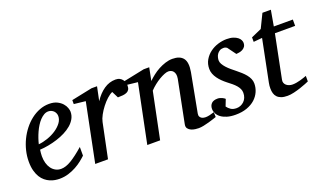

<svg xmlns="http://www.w3.org/2000/svg" viewBox="-65 -939 2186 1310"><g transform="rotate(-20 1028.5 -283.5)"><path d="M328.1 -394Q328.1 -403.8 324.2 -413.3Q320.3 -422.9 313.5 -430.2Q306.6 -437.5 296.4 -442.1Q286.1 -446.8 273.9 -446.8Q257.3 -446.8 242.2 -438Q227.1 -429.2 213.1 -414.6Q199.2 -399.9 187.3 -380.9Q175.3 -361.8 165.8 -340.8Q156.2 -319.8 148.9 -298.3Q141.6 -276.9 137.2 -257.8Q168.9 -260.7 202.9 -272.5Q236.8 -284.2 264.6 -302.5Q292.5 -320.8 310.3 -344.2Q328.1 -367.7 328.1 -394ZM417 -393.1Q417 -365.7 404.3 -342.8Q391.6 -319.8 369.9 -301.3Q348.1 -282.7 319.6 -268.3Q291 -253.9 259.5 -243.9Q228 -233.9 195.3 -227.8Q162.6 -221.7 132.8 -220.2Q131.3 -210.4 130.1 -196.8Q128.9 -183.1 128.9 -173.8Q128.9 -146.5 135.5 -123.5Q142.1 -100.6 154.5 -83.7Q167 -66.9 184.6 -57.4Q202.1 -47.9 224.1 -47.9Q257.8 -47.9 298.3 -72.3Q338.9 -96.7 394 -145V-82Q379.9 -68.4 359.4 -52Q338.9 -35.6 312.7 -21.2Q286.6 -6.8 255.9 2.7Q225.1 12.2 190.9 12.2Q175.8 12.2 158 9.3Q140.1 6.3 122.6 -1.2Q105 -8.8 88.6 -22Q72.3 -35.2 59.8 -55.4Q47.4 -75.7 39.8 -103.8Q32.2 -131.8 32.2 -169.9Q32.2 -209.5 41.7 -248.8Q51.3 -288.1 68.6 -324Q85.9 -359.9 110.4 -390.9Q134.8 -421.9 164.1 -444.6Q193.4 -467.3 226.8 -480.2Q260.3 -493.2 295.9 -493.2Q330.6 -493.2 353.8 -481.7Q377 -470.2 391.1 -454.1Q405.3 -438 411.1 -420.9Q417 -403.8 417 -393.1Z M843.3 -426.8Q843.3 -409.2 836.9 -398.7Q830.6 -388.2 818.8 -382.8Q807.1 -377.4 790.8 -375.7Q774.4 -374 753.9 -374L730 -421.9Q711.4 -414.1 690.2 -394.8Q668.9 -375.5 649.9 -350.8Q630.9 -326.2 616.7 -300Q602.5 -273.9 598.1 -252L545.9 0H453.1L539.1 -424.8L455.1 -434.1V-462.9L606 -494.1H646L625 -393.1Q655.8 -440.4 694.8 -467.3Q733.9 -494.1 779.3 -494.1Q797.4 -494.1 809.6 -487.5Q821.8 -481 829.3 -470.7Q836.9 -460.4 840.1 -448.7Q843.3 -437 843.3 -426.8Z M1335 -20Q1328.6 -17.6 1312.7 -12.5Q1296.9 -7.3 1277.3 -1.7Q1257.8 3.9 1237.3 8.1Q1216.8 12.2 1201.2 12.2Q1192.4 12.2 1177 10.5Q1161.6 8.8 1147.5 2.7Q1133.3 -3.4 1124.5 -15.1Q1115.7 -26.9 1120.1 -46.9L1181.2 -354Q1184.6 -374 1181.4 -387.2Q1178.2 -400.4 1171.1 -408.4Q1164.1 -416.5 1154.8 -419.7Q1145.5 -422.9 1137.2 -422.9Q1125 -422.9 1107.2 -415.8Q1089.4 -408.7 1069.6 -397Q1049.8 -385.3 1029.8 -369.4Q1009.8 -353.5 993.2 -335.9L924.3 0H831.1L918 -424.8L834 -434.1V-462.9L984.9 -494.1H1024.9L1006.3 -400.9Q1022.9 -417.5 1044.4 -434.3Q1065.9 -451.2 1090.3 -464.4Q1114.7 -477.5 1140.9 -485.8Q1167 -494.1 1191.9 -494.1Q1246.6 -494.1 1269.8 -463.9Q1293 -433.6 1281.2 -366.2L1228 -84Q1225.6 -69.8 1230.2 -61.5Q1234.9 -53.2 1242.4 -48.8Q1250 -44.4 1258.3 -43.2Q1266.6 -42 1271 -42Q1284.7 -42 1300.8 -45.9Q1316.9 -49.8 1334 -55.2Z M1687 -431.2Q1687 -413.6 1679.2 -403.1Q1671.4 -392.6 1660.2 -386.7Q1648.9 -380.9 1636.5 -378.7Q1624 -376.5 1614.7 -376L1569.8 -437Q1566.9 -439.5 1560.5 -442.1Q1554.2 -444.8 1544.9 -444.8Q1528.3 -444.8 1517.1 -437.7Q1505.9 -430.7 1498.8 -420.2Q1491.7 -409.7 1488.8 -397.7Q1485.8 -385.7 1485.8 -376Q1485.8 -362.3 1493.7 -348.4Q1501.5 -334.5 1514.2 -320.6Q1526.9 -306.6 1542.7 -293.2Q1558.6 -279.8 1574.7 -267.1Q1591.3 -253.9 1606.7 -240Q1622.1 -226.1 1634.3 -211.2Q1646.5 -196.3 1653.8 -179.7Q1661.1 -163.1 1661.1 -145Q1661.1 -114.3 1648.7 -85.9Q1636.2 -57.6 1612.1 -35.6Q1587.9 -13.7 1552 -0.7Q1516.1 12.2 1469.7 12.2Q1433.6 12.2 1407.2 4.2Q1380.9 -3.9 1363.8 -16.8Q1346.7 -29.8 1338.4 -46.4Q1330.1 -63 1330.1 -80.1Q1330.1 -104 1344.5 -118.9Q1358.9 -133.8 1389.6 -133.8Q1398.9 -133.8 1407.2 -131.3Q1415.5 -128.9 1422.4 -125.7Q1429.2 -122.6 1434.3 -118.9Q1439.5 -115.2 1441.9 -112.8L1422.9 -64Q1433.6 -48.8 1449.5 -38.3Q1465.3 -27.8 1490.7 -27.8Q1505.9 -27.8 1520 -33.7Q1534.2 -39.6 1545.2 -50.3Q1556.2 -61 1562.5 -76.4Q1568.8 -91.8 1568.8 -110.8Q1568.8 -126 1562.7 -139.4Q1556.6 -152.8 1545.7 -165.5Q1534.7 -178.2 1519.8 -190.7Q1504.9 -203.1 1486.8 -216.8Q1471.2 -229 1456.8 -243.2Q1442.4 -257.3 1430.9 -273.2Q1419.4 -289.1 1412.6 -306.6Q1405.8 -324.2 1405.8 -342.8Q1405.8 -379.4 1422.4 -407.7Q1439 -436 1465.1 -455.3Q1491.2 -474.6 1523.2 -484.4Q1555.2 -494.1 1585.9 -494.1Q1614.3 -494.1 1633.5 -487.5Q1652.8 -481 1664.8 -471.4Q1676.8 -461.9 1681.9 -450.9Q1687 -439.9 1687 -431.2Z M1910.2 -418.9 1847.2 -105Q1844.2 -91.8 1848.1 -81.3Q1852.1 -70.8 1860.6 -63.7Q1869.1 -56.6 1880.6 -52.7Q1892.1 -48.8 1904.8 -48.8Q1918.9 -48.8 1934.1 -51.5Q1949.2 -54.2 1963.1 -58.1Q1977.1 -62 1989 -66.2Q2001 -70.3 2008.8 -73.2V-33.2Q2002.4 -30.3 1984.4 -22.9Q1966.3 -15.6 1942.9 -7.8Q1919.4 0 1893.6 6.1Q1867.7 12.2 1846.2 12.2Q1818.8 12.2 1800.8 5.6Q1782.7 -1 1772 -12.5Q1761.2 -23.9 1756.6 -39.8Q1752 -55.7 1752 -74.2Q1752 -84 1752.7 -94.2Q1753.4 -104.5 1755.9 -115.2L1816.9 -418.9L1753.9 -413.1V-445.8L1829.1 -479L1877.9 -579.1H1939L1918.9 -464.8H2057.1V-418.9Z"/></g></svg>

Font: Charis SIL Cyr
Style: Italic
Weight: 400
Italic angle: -11°
Foundry: SIL International
Version: Version 5.000